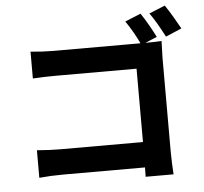

<svg xmlns="http://www.w3.org/2000/svg" viewBox="-60 -932 1120 1053"><g transform="rotate(-5 500.0 -406.0)"><path d="M826.8 -702.4 739.2 -665.6Q725 -698.2 703.5 -735.7Q682 -773.2 662.2 -801.4L749 -836.8Q767.4 -810.4 790.1 -770.8Q812.8 -731.2 826.8 -702.4ZM965.2 -736.8 877.4 -699.4Q829.8 -790.6 797.8 -833.8L885.4 -869.4Q903.2 -844 926 -805.6Q948.8 -767.2 965.2 -736.8ZM256 -675.2H761.4Q810.8 -675.2 851 -677.8Q848.4 -613.2 848.2 -583V-64.6Q848.2 -35.8 849.7 -3.6Q851.2 28.6 853 56.6H699.2Q701.2 -7.4 701.2 -48.4V-538.2H256.2Q192.2 -538.2 130 -534.4V-681.8Q196.4 -675.2 256 -675.2ZM244.2 -134.4H785.4V5.2H248.6Q182.6 5.2 117.8 11.4V-140.2Q190.8 -134.4 244.2 -134.4Z"/></g></svg>

Font: 寒蝉端黑体 Light
Style: Regular
Weight: 300
Designer: ChillDuanSans {Warren2060}; 
Source Han Sans {Ryoko NISHIZUKA 西塚涼子 (kana, bopomofo & ideographs); Paul D. Hunt (Latin, G
Foundry: ChillType&Adobe
Version: Version 1.300;Glyphs 3.3 (3306)